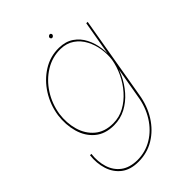

<svg xmlns="http://www.w3.org/2000/svg" viewBox="-228 -652 980 980"><g transform="rotate(-45 262.5 -161.5)"><path d="M37 30Q31 81 44.5 124Q58 167 91.5 192.5Q125 218 180 219Q239 219 288 189.5Q337 160 369.5 108Q402 56 412 -10L490 -460H500L423 -10Q412 59 378 113Q344 167 293 198Q242 229 179 229Q121 229 85.5 201.5Q50 174 35.5 128.5Q21 83 27 30ZM56 -230Q66 -296 100.5 -350.5Q135 -405 187.5 -438Q240 -471 303 -470Q350 -469 382 -447Q414 -425 432 -389.5Q450 -354 455.5 -312Q461 -270 455 -230Q448 -187 428.5 -145Q409 -103 378.5 -68Q348 -33 308.5 -12Q269 9 222 9Q159 9 119 -24.5Q79 -58 63.5 -113Q48 -168 56 -230ZM66 -230Q58 -171 73 -118.5Q88 -66 126.5 -33.5Q165 -1 226 -1Q270 -1 307.5 -21.5Q345 -42 375 -76Q405 -110 424.5 -151.5Q444 -193 451 -235Q456 -271 450 -310Q444 -349 426 -383Q408 -417 377.5 -438Q347 -459 305 -460Q245 -461 194 -429.5Q143 -398 109.5 -345.5Q76 -293 66 -230ZM305 -541Q306 -546 310 -549Q314 -552 318 -552Q322 -552 324.5 -549Q327 -546 327 -541Q326 -537 322.5 -533.5Q319 -530 314 -530Q310 -530 307.5 -533.5Q305 -537 305 -541Z"/></g></svg>

Font: Jost Thin
Style: Italic
Weight: 200
Italic angle: -5°
Version: Version 3.710